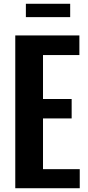

<svg xmlns="http://www.w3.org/2000/svg" viewBox="-20 -998 468 1018"><path d="M117.2 -907.2V-978H352.1V-907.2ZM61 0V-810.1H400.9V-706.1H208V-473.1H359.9V-370.1H208V-101.1H402.8V0Z"/></svg>

Font: Oswald Medium
Style: Regular
Weight: 500
Designer: Vernon Adams
Foundry: Vernon Adams
Version: Version 4.103